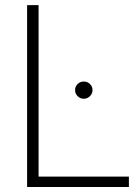

<svg xmlns="http://www.w3.org/2000/svg" viewBox="-20 -748 562 768"><path d="M88.4 0V-727.5H134.3V-41.5H495.6V0ZM314.9 -353Q300.8 -353 290.5 -363.3Q280.3 -373.5 280.3 -387.7Q280.3 -401.9 290.5 -411.9Q300.8 -421.9 314.9 -421.9Q329.6 -421.9 339.8 -411.9Q350.1 -401.9 350.1 -387.7Q350.1 -373.5 339.8 -363.3Q329.6 -353 314.9 -353Z"/></svg>

Font: Inter 24pt ExtraLight
Style: Regular
Weight: 250
Designer: Rasmus Andersson
Foundry: rsms
Version: Version 4.001;git-66647c0bb